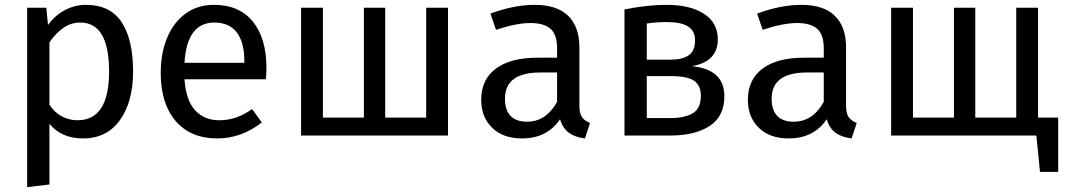

<svg xmlns="http://www.w3.org/2000/svg" viewBox="-20 -559 4400 792"><path d="M529 -264Q529 -140 475 -64Q421 12 322 12Q234 12 184 -48V202L92 213V-527H171L178 -456Q207 -496 248 -517.5Q289 -539 334 -539Q435 -539 482 -467Q529 -395 529 -264ZM430 -264Q430 -466 311 -466Q272 -466 240 -443Q208 -420 184 -384V-127Q204 -96 234 -79.5Q264 -63 300 -63Q430 -63 430 -264Z M1077 -232H741Q747 -145 785 -104Q823 -63 883 -63Q921 -63 953 -74Q985 -85 1020 -109L1060 -54Q976 12 876 12Q766 12 704.5 -60Q643 -132 643 -258Q643 -340 669.5 -403.5Q696 -467 745.5 -503Q795 -539 862 -539Q967 -539 1023 -470Q1079 -401 1079 -279Q1079 -256 1077 -232ZM988 -306Q988 -384 957 -425Q926 -466 864 -466Q751 -466 741 -300H988Z M1828 0H1222V-527H1312V-74H1481V-527H1569V-74H1738V-527H1828Z M2414 -52 2393 12Q2352 7 2327 -11Q2302 -29 2290 -67Q2237 12 2133 12Q2055 12 2010 -32Q1965 -76 1965 -147Q1965 -231 2025.5 -276Q2086 -321 2197 -321H2278V-360Q2278 -416 2251 -440Q2224 -464 2168 -464Q2110 -464 2026 -436L2003 -503Q2101 -539 2185 -539Q2278 -539 2324 -493.5Q2370 -448 2370 -364V-123Q2370 -91 2381 -75.5Q2392 -60 2414 -52ZM2278 -139V-260H2209Q2063 -260 2063 -152Q2063 -105 2086 -81Q2109 -57 2154 -57Q2233 -57 2278 -139Z M2968 -162Q2968 -79 2907.5 -39.5Q2847 0 2746 0H2556V-520Q2649 -539 2729 -539Q2827 -539 2884 -502Q2941 -465 2941 -396Q2941 -351 2914 -323Q2887 -295 2834 -286Q2968 -273 2968 -162ZM2648 -462V-313H2747Q2795 -313 2821 -331Q2847 -349 2847 -392Q2847 -432 2818 -450Q2789 -468 2730 -468Q2688 -468 2648 -462ZM2871 -164Q2871 -207 2843 -226Q2815 -245 2748 -245H2648V-72H2746Q2805 -72 2838 -92Q2871 -112 2871 -164Z M3514 -52 3493 12Q3452 7 3427 -11Q3402 -29 3390 -67Q3337 12 3233 12Q3155 12 3110 -32Q3065 -76 3065 -147Q3065 -231 3125.5 -276Q3186 -321 3297 -321H3378V-360Q3378 -416 3351 -440Q3324 -464 3268 -464Q3210 -464 3126 -436L3103 -503Q3201 -539 3285 -539Q3378 -539 3424 -493.5Q3470 -448 3470 -364V-123Q3470 -91 3481 -75.5Q3492 -60 3514 -52ZM3378 -139V-260H3309Q3163 -260 3163 -152Q3163 -105 3186 -81Q3209 -57 3254 -57Q3333 -57 3378 -139Z M4345 -74V150H4270L4255 0H3656V-527H3746V-74H3915V-527H4003V-74H4172V-527H4262V-74Z"/></svg>

Font: FiraGO
Style: Regular
Weight: 400
Designer: bBox Type
Foundry: bBox Type GmbH
Version: Version 1.001;April 20, 2020;FontCreator 12.0.0.2555 64-bit